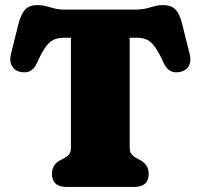

<svg xmlns="http://www.w3.org/2000/svg" viewBox="-20 -738 792 758"><path d="M241 -700H511Q538 -700 556.5 -704.5Q575 -709 590.5 -713.5Q606 -718 623 -718Q656 -718 672.8 -700.5Q689.5 -683 699 -644L729 -524Q736 -496.5 725.2 -477.5Q714.5 -458.5 691 -454Q669.5 -449.5 653.5 -457.5Q637.5 -465.5 626 -490Q608 -529.5 593 -551Q578 -572.5 561 -580.8Q544 -589 520 -589H492V-157Q492 -137.5 499.5 -128.8Q507 -120 518 -114L534 -105.5Q567 -88 567 -51Q567 0 509.5 0H242.5Q213 0 199 -13.8Q185 -27.5 185 -51.5Q185 -88 218 -105.5L234 -114Q245.5 -120 252.8 -128.8Q260 -137.5 260 -157V-589H232Q208 -589 191 -580.8Q174 -572.5 159 -551Q144 -529.5 126 -490Q115 -465.5 99 -457.5Q83 -449.5 61 -454Q38 -458.5 27.2 -477.5Q16.5 -496.5 23 -524L53 -644Q63 -683 79.5 -700.5Q96 -718 129 -718Q146.5 -718 161.8 -713.5Q177 -709 195.5 -704.5Q214 -700 241 -700Z"/></svg>

Font: Fraunces SuperSoft
Style: Regular
Weight: 900
Version: Version 1.000;[b76b70a41]